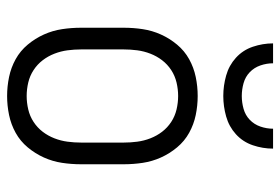

<svg xmlns="http://www.w3.org/2000/svg" viewBox="-144 -636 788 540"><g transform="rotate(90 250.0 -366.0)"><path d="M250 8Q223 8 196.5 2.5Q170 -3 146.5 -16Q123 -29 105.5 -50Q88 -71 77 -95.5Q66 -120 62 -146.5Q58 -173 58 -200V-320Q58 -347 62 -373.5Q66 -400 77 -424.5Q88 -449 105.5 -470Q123 -491 146.5 -504Q170 -517 196.5 -522.5Q223 -528 250 -528Q277 -528 303.5 -522.5Q330 -517 353.5 -504Q377 -491 394.5 -470Q412 -449 423 -424.5Q434 -400 438 -373.5Q442 -347 442 -320V-200Q442 -173 438 -146.5Q434 -120 423 -95.5Q412 -71 394.5 -50Q377 -29 353.5 -16Q330 -3 303.5 2.5Q277 8 250 8ZM250 -47Q269 -47 288 -51.5Q307 -56 323 -66.5Q339 -77 350.5 -92Q362 -107 369 -125Q376 -143 378.5 -162Q381 -181 381 -200V-320Q381 -339 378.5 -358Q376 -377 369 -395Q362 -413 350.5 -428Q339 -443 323 -453.5Q307 -464 288 -468.5Q269 -473 250 -473Q231 -473 212 -468.5Q193 -464 177 -453.5Q161 -443 149.5 -428Q138 -413 131 -395Q124 -377 121.5 -358Q119 -339 119 -320V-200Q119 -181 121.5 -162Q124 -143 131 -125Q138 -107 149.5 -92Q161 -77 177 -66.5Q193 -56 212 -51.5Q231 -47 250 -47ZM250 -600Q221 -600 192.5 -608Q164 -616 142.5 -635.5Q121 -655 111.5 -683Q102 -711 102 -740H158Q158 -722 164 -704.5Q170 -687 183 -674.5Q196 -662 214 -657Q232 -652 250 -652Q268 -652 286 -657Q304 -662 317 -674.5Q330 -687 336 -704.5Q342 -722 342 -740H398Q398 -711 388.5 -683Q379 -655 357.5 -635.5Q336 -616 307.5 -608Q279 -600 250 -600Z"/></g></svg>

Font: Iosevka Light
Style: Regular
Weight: 300
Monospace: yes
Designer: Belleve Invis
Foundry: Belleve Invis
Version: Version 32.5.0; ttfautohint (v1.8.4)